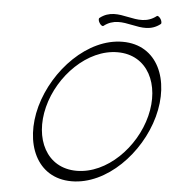

<svg xmlns="http://www.w3.org/2000/svg" viewBox="-64 -1041 994 1114"><g transform="rotate(5 433.5 -483.5)"><path d="M500 -898C608 -983 723 -853 831 -938C836 -942 834 -955 827 -967C819 -979 809 -986 804 -982C696 -897 581 -1027 473 -942C468 -938 469 -925 477 -913C484 -901 495 -894 500 -898ZM849 -400C908 -617 824 -816 620 -816C417 -816 225 -617 165 -400C106 -183 190 16 394 16C598 16 790 -183 849 -400ZM209 -400C256 -586 421 -753 596 -753C772 -753 852 -586 805 -400C758 -214 594 -47 418 -47C242 -47 162 -214 209 -400Z"/></g></svg>

Font: Nupuram ExtraLight Oblique
Style: Regular
Weight: 200
Designer: Santhosh Thottingal (santhosh.thottingal@gmail.com)
Foundry: SMC
Version: Version 1.000